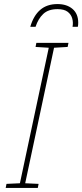

<svg xmlns="http://www.w3.org/2000/svg" viewBox="-20 -925 405 945"><path d="M8 0 12 -20 78 -23 220 -690 155 -694 159 -714H317L313 -694L246 -690L104 -23L170 -20L166 0ZM129 -793Q145 -848 178 -876.5Q211 -905 263 -905Q309 -905 337 -881Q365 -857 365 -813Q365 -801 363 -793H337Q341 -814 335.5 -834Q330 -854 313 -867Q296 -880 263 -880Q218 -880 193 -856.5Q168 -833 155 -793Z"/></svg>

Font: Noto Sans Thin
Style: Italic
Weight: 100
Italic angle: -12°
Designer: Monotype Design Team
Foundry: Monotype Imaging Inc.
Version: Version 2.013; ttfautohint (v1.8.4.7-5d5b)